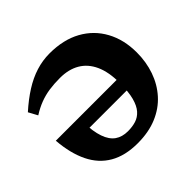

<svg xmlns="http://www.w3.org/2000/svg" viewBox="-170 -876 1076 1076"><g transform="rotate(-45 368.0 -338.0)"><path d="M152.5 -238 213 -286Q215.5 -209 232 -161.8Q248.5 -114.5 279.2 -93Q310 -71.5 355.5 -71.5Q390.5 -71.5 419.2 -80.5Q448 -89.5 469.2 -113.5Q490.5 -137.5 502.2 -181.5Q514 -225.5 514 -296Q514 -382.5 488 -439.2Q462 -496 413.5 -524.2Q365 -552.5 296.5 -552.5Q250 -552.5 210.8 -546.8Q171.5 -541 135.5 -527.2Q99.5 -513.5 62.5 -490L33.5 -543.5Q87.5 -592 139.8 -625Q192 -658 244.8 -674.5Q297.5 -691 352.5 -691Q462 -691 540 -648Q618 -605 660.2 -527.8Q702.5 -450.5 702.5 -349Q702.5 -273.5 679.5 -207.5Q656.5 -141.5 611.5 -91.2Q566.5 -41 500 -13Q433.5 15 346 15Q247.5 15 180.5 -23.8Q113.5 -62.5 76.8 -137.5Q40 -212.5 31.5 -320H566.5V-238Z"/></g></svg>

Font: Newsreader 16pt 16pt ExtraBold
Style: Regular
Weight: 800
Version: Version 1.003